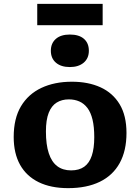

<svg xmlns="http://www.w3.org/2000/svg" viewBox="-20 -961 725 995"><path d="M333 14Q244 14 180.8 -16.7Q117.5 -47.5 84.2 -106.7Q51 -166 51 -251Q51 -347 88.7 -410.3Q126.5 -473.5 194.5 -505.5Q262.5 -537.5 352.5 -537.5Q437.5 -537.5 501 -508.5Q564.5 -479.5 600 -420.8Q635.5 -362 635.5 -272Q635.5 -180 600.3 -116Q565 -52 497.3 -19Q429.5 14 333 14ZM348.5 -78Q390 -78 416.5 -97Q443 -116 455.7 -154.3Q468.5 -192.5 468.5 -250Q468.5 -303.5 459.5 -341Q450.5 -378.5 433 -401.5Q415.5 -424.5 391.3 -435.2Q367 -446 336.5 -446Q300.5 -446 273.8 -429.5Q247 -413 232.5 -376.5Q218 -340 218 -279.5Q218 -211.5 232.8 -166.8Q247.5 -122 276.5 -100Q305.5 -78 348.5 -78ZM342 -613.5Q296.5 -613.5 270 -636Q243.5 -658.5 243.5 -698Q243.5 -736.5 269.2 -759.3Q295 -782 342 -782Q389.5 -782 415 -759.8Q440.5 -737.5 440.5 -698Q440.5 -659 413.8 -636.2Q387 -613.5 342 -613.5ZM173 -830.5V-941H512V-830.5Z"/></svg>

Font: Literata Variable Black
Style: Regular
Weight: 900
Designer: Latin by Veronika Burian and Jose Scaglione. Greek by Irene Vlachou. Cyrillic by Vera Evstafieva.
Foundry: TypeTogether
Version: Version 3.021